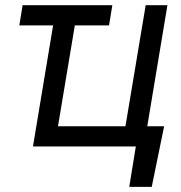

<svg xmlns="http://www.w3.org/2000/svg" viewBox="-20 -566 701 742"><path d="M414.1 -545.9 401.4 -467.8H54.7L67.4 -545.9ZM614.3 -78.1 566.4 156.2H479.5L504.9 0H476.6L489.3 -78.1ZM627 -545.9 536.1 0H107.4L198.2 -545.9H282.2L204.1 -78.1H464.8L543 -545.9Z"/></svg>

Font: Inter Tight
Style: Italic
Weight: 400
Italic angle: -9.39999°
Designer: Rasmus Andersson
Foundry: rsms
Version: Version 3.002